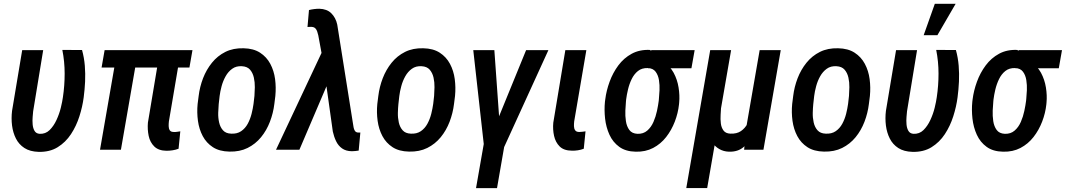

<svg xmlns="http://www.w3.org/2000/svg" viewBox="-20 -794 5651 1018"><path d="M97.7 -528.3H209L155.8 -204.1Q154.8 -193.4 153.1 -174.1Q151.4 -154.8 153.1 -134.5Q154.8 -114.3 163.1 -100.1Q171.4 -85.9 189.9 -84.5Q221.2 -83 242.9 -104.2Q264.6 -125.5 279.5 -157.7Q294.4 -189.9 302.5 -222.9Q310.5 -255.9 313.5 -278.3Q322.8 -339.8 322.8 -403.8Q322.8 -467.8 310.5 -529.3L415 -528.8Q426.3 -487.8 429.7 -445.8Q433.1 -403.8 431.2 -361.6Q429.2 -319.3 423.8 -278.3Q417.5 -229 401.1 -177.5Q384.8 -126 356.4 -82.8Q328.1 -39.6 285.6 -13.4Q243.2 12.7 184.6 11.2Q138.7 9.8 109.4 -9.3Q80.1 -28.3 64.5 -59.3Q48.8 -90.3 43.9 -128.4Q39.1 -166.5 43.9 -206.1Z M1000.5 -528.3 984.4 -436H518.6L534.7 -528.3ZM712.9 -528.3 621.1 0H510.3L602.1 -528.3ZM828.6 -528.3H939.5L875.5 -150.4Q874 -137.7 874.3 -125Q874.5 -112.3 880.1 -103.3Q885.7 -94.2 901.9 -94.2Q911.1 -93.8 919.4 -95.2Q927.7 -96.7 936 -97.7L926.8 -5.4Q911.1 0.5 895 2.9Q878.9 5.4 862.8 5.4Q820.8 4.9 798.1 -17.3Q775.4 -39.6 768.3 -73.5Q761.2 -107.4 764.2 -143.6Z M1027.8 -242.7 1033.2 -284.7Q1039.1 -333.5 1056.6 -379.2Q1074.2 -424.8 1103.8 -461.4Q1133.3 -498 1175 -518.8Q1216.8 -539.6 1271.5 -538.1Q1324.2 -537.1 1358.9 -514.6Q1393.6 -492.2 1413.1 -455.6Q1432.6 -418.9 1438.5 -374.8Q1444.3 -330.6 1439.9 -285.2L1434.6 -242.7Q1428.7 -194.3 1411.1 -148.4Q1393.6 -102.5 1364 -66.4Q1334.5 -30.3 1292.7 -9.5Q1251 11.2 1196.3 9.8Q1143.1 8.8 1108.6 -13.7Q1074.2 -36.1 1054.9 -72.5Q1035.6 -108.9 1029.5 -153.3Q1023.4 -197.8 1027.8 -242.7ZM1144.5 -285.2 1139.6 -241.7Q1137.7 -222.2 1137 -196Q1136.2 -169.9 1141.8 -144.8Q1147.5 -119.6 1162.4 -103Q1177.2 -86.4 1205.1 -85.4Q1236.8 -83.5 1258.5 -98.4Q1280.3 -113.3 1293.5 -137.7Q1306.6 -162.1 1313.7 -189.9Q1320.8 -217.8 1324.2 -243.2L1329.1 -285.6Q1330.6 -305.2 1331.1 -331.5Q1331.5 -357.9 1325.9 -382.8Q1320.3 -407.7 1305.7 -424.6Q1291 -441.4 1262.7 -442.9Q1232.4 -444.8 1211.2 -429.4Q1189.9 -414.1 1176.3 -389.6Q1162.6 -365.2 1155 -337.2Q1147.5 -309.1 1144.5 -285.2Z M1720.2 -357.9 1567.4 0H1443.4L1697.3 -540L1774.9 -536.6ZM1672.9 -747.6Q1692.9 -747.1 1708.7 -741.2Q1724.6 -735.4 1736.3 -723.9Q1748 -712.4 1756.1 -697.3Q1764.2 -682.1 1768.1 -663.6L1851.6 -138.2Q1853 -129.4 1854.7 -119.1Q1856.4 -108.9 1861.3 -100.8Q1866.2 -92.8 1877 -91.3Q1880.4 -90.8 1884 -91.1Q1887.7 -91.3 1890.6 -91.3L1881.8 4.4Q1872.6 5.9 1863.3 6.8Q1854 7.8 1845.2 7.8Q1814 7.3 1793.7 -7.1Q1773.4 -21.5 1762 -45.4Q1750.5 -69.3 1744.6 -96.7L1690.9 -480L1667.5 -606.9Q1665 -616.7 1661.9 -626.7Q1658.7 -636.7 1652.1 -643.6Q1645.5 -650.4 1633.3 -651.4Q1627.9 -651.9 1621.8 -651.4Q1615.7 -650.9 1610.4 -650.9L1618.2 -740.7Q1631.3 -744.1 1645.3 -745.8Q1659.2 -747.6 1672.9 -747.6Z M1980.5 -242.7 1985.8 -284.7Q1991.7 -333.5 2009.3 -379.2Q2026.9 -424.8 2056.4 -461.4Q2085.9 -498 2127.7 -518.8Q2169.4 -539.6 2224.1 -538.1Q2276.9 -537.1 2311.5 -514.6Q2346.2 -492.2 2365.7 -455.6Q2385.3 -418.9 2391.1 -374.8Q2397 -330.6 2392.6 -285.2L2387.2 -242.7Q2381.3 -194.3 2363.8 -148.4Q2346.2 -102.5 2316.7 -66.4Q2287.1 -30.3 2245.4 -9.5Q2203.6 11.2 2148.9 9.8Q2095.7 8.8 2061.3 -13.7Q2026.9 -36.1 2007.6 -72.5Q1988.3 -108.9 1982.2 -153.3Q1976.1 -197.8 1980.5 -242.7ZM2097.2 -285.2 2092.3 -241.7Q2090.3 -222.2 2089.6 -196Q2088.9 -169.9 2094.5 -144.8Q2100.1 -119.6 2115 -103Q2129.9 -86.4 2157.7 -85.4Q2189.5 -83.5 2211.2 -98.4Q2232.9 -113.3 2246.1 -137.7Q2259.3 -162.1 2266.4 -189.9Q2273.4 -217.8 2276.9 -243.2L2281.7 -285.6Q2283.2 -305.2 2283.7 -331.5Q2284.2 -357.9 2278.6 -382.8Q2272.9 -407.7 2258.3 -424.6Q2243.7 -441.4 2215.3 -442.9Q2185.1 -444.8 2163.8 -429.4Q2142.6 -414.1 2128.9 -389.6Q2115.2 -365.2 2107.7 -337.2Q2100.1 -309.1 2097.2 -285.2Z M2659.7 -52.7 2615.2 203.6H2503.9L2548.8 -52.7ZM2607.9 -132.8 2769.5 -528.3H2887.7L2646.5 0H2570.3ZM2601.1 -528.3 2630.4 -118.2 2618.7 0H2548.3L2489.3 -528.3Z M2977.5 -528.3H3088.9L3024.4 -150.4Q3022.9 -137.7 3023.2 -125Q3023.4 -112.3 3029.5 -103.3Q3035.6 -94.2 3051.3 -94.2Q3060.1 -94.2 3068.4 -95.5Q3076.7 -96.7 3084.5 -97.7L3075.2 -5.4Q3060.1 0.5 3043.9 2.9Q3027.8 5.4 3011.7 4.9Q2969.2 4.4 2947.3 -17.6Q2925.3 -39.6 2917.7 -73.5Q2910.2 -107.4 2913.6 -143.6Z M3187.5 -254.9 3189 -266.1Q3194.8 -313.5 3212.2 -360.8Q3229.5 -408.2 3258.5 -447.3Q3287.6 -486.3 3329.3 -509Q3371.1 -531.7 3425.8 -529.3Q3439 -521.5 3449.5 -509.3Q3460 -497.1 3471.4 -484.9Q3482.9 -472.7 3497.1 -464.4Q3532.2 -444.3 3551.8 -408Q3571.3 -371.6 3577.9 -329.8Q3584.5 -288.1 3581.1 -251.5L3580.1 -240.2Q3575.2 -194.3 3557.9 -149.2Q3540.5 -104 3512 -67.4Q3483.4 -30.8 3442.9 -9.5Q3402.3 11.7 3350.6 10.3Q3297.4 9.3 3263.4 -15.4Q3229.5 -40 3211.4 -79.6Q3193.4 -119.1 3188.2 -165.3Q3183.1 -211.4 3187.5 -254.9ZM3299.8 -266.1 3298.8 -255.4Q3296.9 -236.3 3295.7 -208Q3294.4 -179.7 3298.6 -151.9Q3302.7 -124 3316.7 -105Q3330.6 -85.9 3359.9 -84.5Q3391.1 -83.5 3411.9 -101.6Q3432.6 -119.6 3444.8 -147.7Q3457 -175.8 3463.4 -206.1Q3469.7 -236.3 3472.7 -259.8L3473.6 -270.5Q3475.6 -288.6 3476.8 -315.7Q3478 -342.8 3473.9 -369.1Q3469.7 -395.5 3456.1 -413.8Q3442.4 -432.1 3414.6 -433.1Q3383.3 -434.1 3362.5 -417.5Q3341.8 -400.9 3329.1 -374.5Q3316.4 -348.1 3309.6 -319.1Q3302.7 -290 3299.8 -266.1ZM3663.1 -528.3 3646 -432.1H3416L3433.1 -528.3Z M4007.8 -528.3H4119.6L4027.8 0H3925.3L3938.5 -128.9ZM3973.6 -246.6 4010.3 -248Q4006.3 -212.4 3997.6 -168Q3988.8 -123.5 3970.9 -82.3Q3953.1 -41 3922.9 -14.6Q3892.6 11.7 3844.7 10.3Q3815.9 9.3 3793 -4.2Q3770 -17.6 3755.6 -40.5Q3741.2 -63.5 3737.8 -91.8L3743.2 -225.1H3803.2Q3802.2 -208.5 3800.8 -185.3Q3799.3 -162.1 3802 -139.6Q3804.7 -117.2 3816.2 -101.8Q3827.6 -86.4 3852.5 -85.4Q3886.7 -84 3908.4 -98.9Q3930.2 -113.8 3943.1 -138.2Q3956.1 -162.6 3963.1 -191.2Q3970.2 -219.7 3973.6 -246.6ZM3745.6 -528.3H3856.4L3729.5 203.1H3618.7Z M4180.2 -242.7 4185.5 -284.7Q4191.4 -333.5 4209 -379.2Q4226.6 -424.8 4256.1 -461.4Q4285.6 -498 4327.4 -518.8Q4369.1 -539.6 4423.8 -538.1Q4476.6 -537.1 4511.2 -514.6Q4545.9 -492.2 4565.4 -455.6Q4585 -418.9 4590.8 -374.8Q4596.7 -330.6 4592.3 -285.2L4586.9 -242.7Q4581.1 -194.3 4563.5 -148.4Q4545.9 -102.5 4516.4 -66.4Q4486.8 -30.3 4445.1 -9.5Q4403.3 11.2 4348.6 9.8Q4295.4 8.8 4261 -13.7Q4226.6 -36.1 4207.3 -72.5Q4188 -108.9 4181.9 -153.3Q4175.8 -197.8 4180.2 -242.7ZM4296.9 -285.2 4292 -241.7Q4290 -222.2 4289.3 -196Q4288.6 -169.9 4294.2 -144.8Q4299.8 -119.6 4314.7 -103Q4329.6 -86.4 4357.4 -85.4Q4389.2 -83.5 4410.9 -98.4Q4432.6 -113.3 4445.8 -137.7Q4459 -162.1 4466.1 -189.9Q4473.1 -217.8 4476.6 -243.2L4481.4 -285.6Q4482.9 -305.2 4483.4 -331.5Q4483.9 -357.9 4478.3 -382.8Q4472.7 -407.7 4458 -424.6Q4443.4 -441.4 4415 -442.9Q4384.8 -444.8 4363.5 -429.4Q4342.3 -414.1 4328.6 -389.6Q4314.9 -365.2 4307.4 -337.2Q4299.8 -309.1 4296.9 -285.2Z M4731 -528.3H4842.3L4789.1 -204.1Q4788.1 -193.4 4786.4 -174.1Q4784.7 -154.8 4786.4 -134.5Q4788.1 -114.3 4796.4 -100.1Q4804.7 -85.9 4823.2 -84.5Q4854.5 -83 4876.2 -104.2Q4897.9 -125.5 4912.8 -157.7Q4927.7 -189.9 4935.8 -222.9Q4943.8 -255.9 4946.8 -278.3Q4956.1 -339.8 4956.1 -403.8Q4956.1 -467.8 4943.8 -529.3L5048.3 -528.8Q5059.6 -487.8 5063 -445.8Q5066.4 -403.8 5064.5 -361.6Q5062.5 -319.3 5057.1 -278.3Q5050.8 -229 5034.4 -177.5Q5018.1 -126 4989.7 -82.8Q4961.4 -39.6 4918.9 -13.4Q4876.5 12.7 4817.9 11.2Q4772 9.8 4742.7 -9.3Q4713.4 -28.3 4697.8 -59.3Q4682.1 -90.3 4677.2 -128.4Q4672.4 -166.5 4677.2 -206.1ZM4877.4 -607.4 4936.5 -773.9H5046.9L4950.2 -607.4Z M5135.3 -254.9 5136.7 -266.1Q5142.6 -313.5 5159.9 -360.8Q5177.2 -408.2 5206.3 -447.3Q5235.4 -486.3 5277.1 -509Q5318.8 -531.7 5373.5 -529.3Q5386.7 -521.5 5397.2 -509.3Q5407.7 -497.1 5419.2 -484.9Q5430.7 -472.7 5444.8 -464.4Q5480 -444.3 5499.5 -408Q5519 -371.6 5525.6 -329.8Q5532.2 -288.1 5528.8 -251.5L5527.8 -240.2Q5522.9 -194.3 5505.6 -149.2Q5488.3 -104 5459.7 -67.4Q5431.2 -30.8 5390.6 -9.5Q5350.1 11.7 5298.3 10.3Q5245.1 9.3 5211.2 -15.4Q5177.2 -40 5159.2 -79.6Q5141.1 -119.1 5136 -165.3Q5130.9 -211.4 5135.3 -254.9ZM5247.6 -266.1 5246.6 -255.4Q5244.6 -236.3 5243.4 -208Q5242.2 -179.7 5246.3 -151.9Q5250.5 -124 5264.4 -105Q5278.3 -85.9 5307.6 -84.5Q5338.9 -83.5 5359.6 -101.6Q5380.4 -119.6 5392.6 -147.7Q5404.8 -175.8 5411.1 -206.1Q5417.5 -236.3 5420.4 -259.8L5421.4 -270.5Q5423.3 -288.6 5424.6 -315.7Q5425.8 -342.8 5421.6 -369.1Q5417.5 -395.5 5403.8 -413.8Q5390.1 -432.1 5362.3 -433.1Q5331.1 -434.1 5310.3 -417.5Q5289.6 -400.9 5276.9 -374.5Q5264.2 -348.1 5257.3 -319.1Q5250.5 -290 5247.6 -266.1ZM5610.8 -528.3 5593.8 -432.1H5363.8L5380.9 -528.3Z"/></svg>

Font: Roboto Condensed Medium
Style: Italic
Weight: 500
Italic angle: -12°
Designer: Christian Robertson
Foundry: Google
Version: Version 3.0; 2020